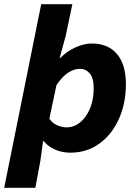

<svg xmlns="http://www.w3.org/2000/svg" viewBox="-45 -718 665 918"><path d="M-25 180 152 -698H301L269 -546L240 -440H242Q275 -473 316 -491.5Q357 -510 394 -510Q472 -510 514.5 -459.5Q557 -409 557 -316Q557 -225 524 -150.5Q491 -76 431 -32Q371 12 291 12Q252 12 218 -3Q184 -18 163 -44H161L148 51L124 180ZM274 -109Q301 -109 324 -123Q347 -137 365 -162Q383 -187 393 -221.5Q403 -256 403 -297Q403 -345 384 -367Q365 -389 336 -389Q310 -389 281.5 -371Q253 -353 225 -311L191 -151Q204 -130 227.5 -119.5Q251 -109 274 -109Z"/></svg>

Font: Source Code Pro ExtraBold
Style: Italic
Weight: 800
Italic angle: -11°
Monospace: yes
Designer: Paul D. Hunt, Teo Tuominen
Foundry: Adobe Systems Incorporated
Version: Version 1.016;hotconv 1.0.116;makeotfexe 2.5.65601